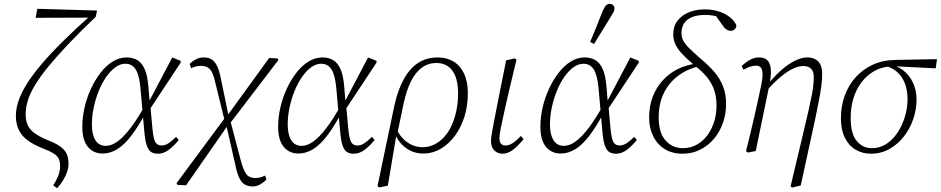

<svg xmlns="http://www.w3.org/2000/svg" viewBox="-20 -790 4915 1003"><path d="M279 193 258 179Q274 154 284 128.5Q294 103 294 79Q294 55 287 39.5Q280 24 259 11Q238 -2 196 -18Q150 -37 120.5 -60Q91 -83 77 -114Q63 -145 63 -184Q63 -223 77 -264Q91 -305 120 -351.5Q149 -398 195 -452.5Q241 -507 305.5 -571Q370 -635 456 -712L448 -683V-698L166 -697L175 -744L487 -735L480 -702Q397 -623 336 -558.5Q275 -494 232.5 -442Q190 -390 163.5 -346.5Q137 -303 125.5 -265Q114 -227 114 -192Q114 -163 123 -140Q132 -117 156.5 -97.5Q181 -78 224 -60Q269 -43 293.5 -25.5Q318 -8 328 13Q338 34 338 65Q338 85 331 106.5Q324 128 311 149.5Q298 171 279 193Z M516 12Q468 12 439 -23Q410 -58 410 -128Q410 -177 421.5 -227.5Q433 -278 454.5 -325Q476 -372 505 -409.5Q534 -447 568.5 -468.5Q603 -490 642 -490Q673 -490 696.5 -476.5Q720 -463 735 -430.5Q750 -398 755 -340L762 -255L765 -243L776 -121Q781 -67 791 -48.5Q801 -30 824 -30Q843 -30 861.5 -42.5Q880 -55 900 -75L914 -59Q890 -29 862.5 -8Q835 13 805 13Q782 13 768 3Q754 -7 746 -32Q738 -57 734 -102L714 -327Q708 -397 689 -427Q670 -457 635 -457Q608 -457 582.5 -438.5Q557 -420 534.5 -387.5Q512 -355 495.5 -314Q479 -273 469.5 -228Q460 -183 460 -140Q460 -87 478.5 -57.5Q497 -28 533 -28Q562 -28 594 -51Q626 -74 662.5 -122Q699 -170 740 -244L748 -203H742Q702 -128 665 -80Q628 -32 591.5 -10Q555 12 516 12ZM758 -212 755 -253 880 -490 924 -472V-463Z M908 176 902 167 1157 -177 1167 -185 1386 -487 1430 -485 1434 -476 1179 -142 1170 -135 952 178ZM1155 -154 1106 -353Q1099 -386 1090 -406.5Q1081 -427 1067 -436.5Q1053 -446 1029 -446Q1014 -446 1002 -442.5Q990 -439 978 -434L971 -456Q984 -470 1003 -480Q1022 -490 1044 -490Q1071 -490 1087.5 -478.5Q1104 -467 1115 -443Q1126 -419 1134 -379L1175 -180H1183ZM1301 184Q1276 184 1259 174Q1242 164 1230.5 140.5Q1219 117 1211 79L1161 -141H1154L1182 -164L1238 49Q1251 98 1266.5 119Q1282 140 1314 140Q1328 140 1340.5 136.5Q1353 133 1365 127L1372 148Q1359 162 1340 173Q1321 184 1301 184Z M1539 12Q1491 12 1462 -23Q1433 -58 1433 -128Q1433 -177 1444.5 -227.5Q1456 -278 1477.5 -325Q1499 -372 1528 -409.5Q1557 -447 1591.5 -468.5Q1626 -490 1665 -490Q1696 -490 1719.5 -476.5Q1743 -463 1758 -430.5Q1773 -398 1778 -340L1785 -255L1788 -243L1799 -121Q1804 -67 1814 -48.5Q1824 -30 1847 -30Q1866 -30 1884.5 -42.5Q1903 -55 1923 -75L1937 -59Q1913 -29 1885.5 -8Q1858 13 1828 13Q1805 13 1791 3Q1777 -7 1769 -32Q1761 -57 1757 -102L1737 -327Q1731 -397 1712 -427Q1693 -457 1658 -457Q1631 -457 1605.5 -438.5Q1580 -420 1557.5 -387.5Q1535 -355 1518.5 -314Q1502 -273 1492.5 -228Q1483 -183 1483 -140Q1483 -87 1501.5 -57.5Q1520 -28 1556 -28Q1585 -28 1617 -51Q1649 -74 1685.5 -122Q1722 -170 1763 -244L1771 -203H1765Q1725 -128 1688 -80Q1651 -32 1614.5 -10Q1578 12 1539 12ZM1781 -212 1778 -253 1903 -490 1947 -472V-463Z M1962 189 1952 183 2038 -228Q2065 -357 2121.5 -423.5Q2178 -490 2266 -490Q2312 -490 2347.5 -469.5Q2383 -449 2403.5 -407Q2424 -365 2424 -302Q2424 -237 2406 -180Q2388 -123 2356 -80Q2324 -37 2282 -12.5Q2240 12 2190 12Q2136 12 2094 -22Q2052 -56 2037 -112L2047 -127Q2066 -78 2104 -49.5Q2142 -21 2188 -21Q2220 -21 2248.5 -35Q2277 -49 2300 -74Q2323 -99 2339 -134Q2355 -169 2364 -211.5Q2373 -254 2373 -301Q2373 -380 2343.5 -420.5Q2314 -461 2259 -461Q2217 -461 2183.5 -436.5Q2150 -412 2126.5 -364.5Q2103 -317 2088 -247L2055 -89L2051 -87L2006 180Z M2606 13Q2580 13 2562.5 -4Q2545 -21 2545 -54Q2545 -64 2547 -78Q2549 -92 2553 -114Q2557 -136 2563 -168Q2569 -200 2578 -244L2624 -475L2670 -485L2678 -478L2650 -361Q2634 -294 2623.5 -247.5Q2613 -201 2606.5 -170Q2600 -139 2596 -120Q2592 -101 2590.5 -89.5Q2589 -78 2589 -70Q2589 -48 2597.5 -39Q2606 -30 2621 -30Q2638 -30 2657 -41.5Q2676 -53 2701 -80L2715 -63Q2685 -26 2658.5 -6.5Q2632 13 2606 13Z M2909 12Q2861 12 2832 -23Q2803 -58 2803 -128Q2803 -177 2814.5 -227.5Q2826 -278 2847.5 -325Q2869 -372 2898 -409.5Q2927 -447 2961.5 -468.5Q2996 -490 3035 -490Q3066 -490 3089.5 -476.5Q3113 -463 3128 -430.5Q3143 -398 3148 -340L3155 -255L3158 -243L3169 -121Q3174 -67 3184 -48.5Q3194 -30 3217 -30Q3236 -30 3254.5 -42.5Q3273 -55 3293 -75L3307 -59Q3283 -29 3255.5 -8Q3228 13 3198 13Q3175 13 3161 3Q3147 -7 3139 -32Q3131 -57 3127 -102L3107 -327Q3101 -397 3082 -427Q3063 -457 3028 -457Q3001 -457 2975.5 -438.5Q2950 -420 2927.5 -387.5Q2905 -355 2888.5 -314Q2872 -273 2862.5 -228Q2853 -183 2853 -140Q2853 -87 2871.5 -57.5Q2890 -28 2926 -28Q2955 -28 2987 -51Q3019 -74 3055.5 -122Q3092 -170 3133 -244L3141 -203H3135Q3095 -128 3058 -80Q3021 -32 2984.5 -10Q2948 12 2909 12ZM3151 -212 3148 -253 3273 -490 3317 -472V-463ZM3063 -571Q3080 -611 3096 -651Q3112 -691 3128 -732Q3134 -745 3139 -753Q3144 -761 3150.5 -765.5Q3157 -770 3164 -770Q3176 -770 3183 -763Q3190 -756 3190 -746Q3190 -737 3185 -727Q3180 -717 3168 -698Q3147 -663 3125.5 -629Q3104 -595 3083 -560Z M3546 13Q3491 13 3452 -11.5Q3413 -36 3392 -79Q3371 -122 3371 -176Q3371 -236 3390 -285Q3409 -334 3442.5 -370.5Q3476 -407 3520 -429Q3564 -451 3615 -457L3616 -465L3642 -446Q3580 -434 3530 -399.5Q3480 -365 3450.5 -309Q3421 -253 3421 -176Q3421 -96 3457 -56Q3493 -16 3548 -16Q3586 -16 3618.5 -33.5Q3651 -51 3674 -81.5Q3697 -112 3710 -152Q3723 -192 3723 -238Q3723 -282 3711.5 -317.5Q3700 -353 3675 -384.5Q3650 -416 3610 -447Q3568 -482 3543 -509Q3518 -536 3507.5 -560Q3497 -584 3497 -611Q3497 -653 3519 -681.5Q3541 -710 3578 -725.5Q3615 -741 3661 -741Q3702 -741 3735.5 -730Q3769 -719 3792.5 -700.5Q3816 -682 3827 -658Q3826 -645 3818 -637Q3810 -629 3798 -629Q3784 -629 3773.5 -637Q3763 -645 3753 -660L3712 -718L3757 -708L3777 -681Q3764 -690 3746.5 -697Q3729 -704 3708.5 -708Q3688 -712 3665 -712Q3624 -712 3596 -701Q3568 -690 3554 -668.5Q3540 -647 3540 -617Q3540 -598 3548 -580.5Q3556 -563 3578.5 -540Q3601 -517 3643 -481Q3684 -447 3713 -412.5Q3742 -378 3757.5 -338Q3773 -298 3773 -247Q3773 -194 3756 -146.5Q3739 -99 3708.5 -63.5Q3678 -28 3636.5 -7.5Q3595 13 3546 13Z M3877 0Q3890 -50 3900.5 -95Q3911 -140 3920.5 -180.5Q3930 -221 3938.5 -260.5Q3947 -300 3955 -338Q3964 -379 3963.5 -403Q3963 -427 3954.5 -437Q3946 -447 3929 -447Q3913 -447 3898 -441.5Q3883 -436 3864 -426L3854 -445Q3881 -469 3901.5 -479.5Q3922 -490 3947 -490Q3975 -490 3990 -474Q4005 -458 4007 -424.5Q4009 -391 3998 -340L3928 -1L3887 7ZM4110 183 4180 -111Q4195 -174 4205 -218.5Q4215 -263 4221 -294Q4227 -325 4229 -347.5Q4231 -370 4231 -389Q4231 -417 4217 -431Q4203 -445 4176 -445Q4153 -445 4124 -432Q4095 -419 4060.5 -390.5Q4026 -362 3985 -316L3978 -347H3989Q4027 -394 4063.5 -425.5Q4100 -457 4134 -473.5Q4168 -490 4197 -490Q4221 -490 4238.5 -481Q4256 -472 4265.5 -453Q4275 -434 4275 -404Q4275 -390 4274 -374.5Q4273 -359 4270.5 -340.5Q4268 -322 4264 -297.5Q4260 -273 4253 -240Q4246 -207 4237 -161L4163 179L4118 190Z M4529 13Q4486 13 4450.5 -7.5Q4415 -28 4394 -69.5Q4373 -111 4373 -172Q4373 -235 4392.5 -289.5Q4412 -344 4449.5 -386Q4487 -428 4539.5 -452Q4592 -476 4659 -477L4875 -481L4868 -433L4650 -444L4638 -443Q4598 -442 4565 -427.5Q4532 -413 4506 -388.5Q4480 -364 4461.5 -331Q4443 -298 4433.5 -258.5Q4424 -219 4424 -174Q4424 -91 4455.5 -53.5Q4487 -16 4535 -16Q4577 -16 4611 -38.5Q4645 -61 4669.5 -98.5Q4694 -136 4707.5 -181.5Q4721 -227 4721 -272Q4721 -319 4707 -354.5Q4693 -390 4667.5 -413Q4642 -436 4607 -445L4618 -454Q4661 -450 4695 -425Q4729 -400 4748.5 -360Q4768 -320 4768 -270Q4768 -220 4751.5 -170Q4735 -120 4703 -78.5Q4671 -37 4627 -12Q4583 13 4529 13Z"/></svg>

Font: Source Serif 4 18pt Light
Style: Italic
Weight: 300
Italic angle: -12°
Designer: Frank Grießhammer
Foundry: Adobe Systems Incorporated
Version: Version 4.004;hotconv 1.0.116;makeotfexe 2.5.65601